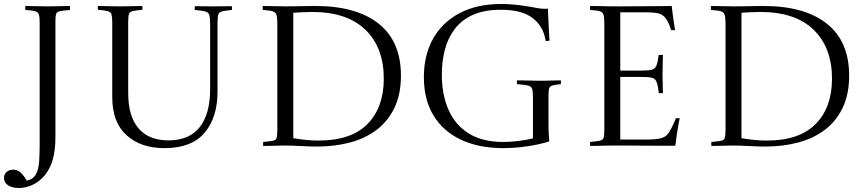

<svg xmlns="http://www.w3.org/2000/svg" viewBox="-39 -731 4334 963"><path d="M55 212Q22 212 1.5 198.5Q-19 185 -19 162Q-19 142 -5.5 131Q8 120 27 120Q50 120 67 137Q84 154 95 175Q128 168 141.5 142.5Q155 117 157.5 77Q160 37 160 -11V-614Q160 -644 156.5 -657Q153 -670 138 -674.5Q123 -679 88 -681Q87 -691 88 -701Q109 -701 143.5 -700Q178 -699 200 -699Q223 -699 256 -700Q289 -701 312 -701V-681Q277 -678 261.5 -675Q246 -672 242.5 -661Q239 -650 239 -623V-46Q239 21 226 68Q213 115 185 149Q159 180 124.5 196Q90 212 55 212Z M452 -701Q474 -701 508 -700Q542 -699 563 -699Q584 -699 618.5 -700Q653 -701 675 -701Q676 -692 675 -682Q642 -679 627 -675.5Q612 -672 608 -661Q604 -650 604 -624V-265Q604 -148 655.5 -87.5Q707 -27 806 -27Q910 -27 962.5 -93Q1015 -159 1015 -286V-607Q1015 -641 1011 -655Q1007 -669 991 -673.5Q975 -678 938 -681Q937 -691 938 -700Q958 -700 986.5 -699.5Q1015 -699 1032 -699Q1050 -699 1077 -699.5Q1104 -700 1124 -700Q1125 -691 1124 -681Q1090 -678 1075 -674Q1060 -670 1056 -658Q1052 -646 1052 -616V-271Q1052 -142 987 -65Q922 12 786 12Q667 12 595.5 -53Q524 -118 524 -243V-615Q524 -645 520.5 -658Q517 -671 502 -675Q487 -679 452 -682Q451 -691 452 -701Z M1398 -699Q1417 -699 1443.5 -699.5Q1470 -700 1497 -700.5Q1524 -701 1542 -701Q1749 -701 1860.5 -612Q1972 -523 1972 -352Q1972 -259 1940 -191.5Q1908 -124 1851 -80.5Q1794 -37 1717.5 -16.5Q1641 4 1552 4Q1514 4 1469.5 1.5Q1425 -1 1395 -1Q1382 -1 1360.5 -0.5Q1339 0 1317.5 0.5Q1296 1 1281 1Q1280 -9 1281 -19Q1315 -22 1330 -25Q1345 -28 1348.5 -39.5Q1352 -51 1352 -77V-614Q1352 -644 1347.5 -657Q1343 -670 1328 -674.5Q1313 -679 1279 -681Q1278 -691 1279 -701Q1304 -701 1337 -700Q1370 -699 1398 -699ZM1432 -667V-38Q1464 -32 1496.5 -29Q1529 -26 1559 -26Q1722 -26 1804 -109Q1886 -192 1886 -337Q1886 -492 1794 -581.5Q1702 -671 1526 -671Q1499 -671 1471.5 -669.5Q1444 -668 1432 -667Z M2474 -682Q2389 -682 2332 -656Q2275 -630 2241 -584.5Q2207 -539 2192 -480.5Q2177 -422 2177 -358Q2177 -257 2210.5 -180.5Q2244 -104 2312.5 -61.5Q2381 -19 2484 -19Q2517 -19 2557 -23.5Q2597 -28 2634 -37V-242Q2634 -272 2630 -285Q2626 -298 2609 -302Q2592 -306 2554 -309Q2553 -319 2554 -328Q2569 -328 2591 -327.5Q2613 -327 2635 -326.5Q2657 -326 2672 -326Q2687 -326 2707.5 -326.5Q2728 -327 2746.5 -327.5Q2765 -328 2774 -328Q2775 -319 2774 -309Q2744 -306 2731 -302Q2718 -298 2715 -287Q2712 -276 2712 -250V-115Q2712 -81 2713.5 -56.5Q2715 -32 2716 -22Q2667 -6 2604 3Q2541 12 2485 12Q2364 12 2274.5 -29.5Q2185 -71 2136 -150.5Q2087 -230 2087 -344Q2087 -455 2133.5 -537.5Q2180 -620 2267 -665.5Q2354 -711 2475 -711Q2509 -711 2544.5 -707.5Q2580 -704 2626 -696Q2643 -693 2659 -690Q2675 -687 2693 -687Q2696 -687 2699.5 -687Q2703 -687 2709 -688Q2710 -656 2712.5 -610Q2715 -564 2717 -527Q2711 -526 2707 -525.5Q2703 -525 2698 -525Q2687 -599 2632.5 -640.5Q2578 -682 2474 -682Z M2921 1Q2920 -9 2921 -19Q2955 -22 2970 -25.5Q2985 -29 2988.5 -40Q2992 -51 2992 -77V-614Q2992 -644 2988 -657Q2984 -670 2969.5 -674.5Q2955 -679 2921 -681Q2920 -691 2921 -701Q2946 -701 2963.5 -700.5Q2981 -700 3004.5 -699.5Q3028 -699 3069 -699Q3112 -699 3156 -699.5Q3200 -700 3238 -700Q3276 -700 3301 -700.5Q3326 -701 3330 -701Q3336 -644 3347 -580Q3336 -579 3327 -580Q3319 -607 3310 -623.5Q3301 -640 3291 -649Q3278 -661 3258.5 -665Q3239 -669 3210 -669H3072V-377H3177Q3212 -377 3229 -381Q3246 -385 3253 -401.5Q3260 -418 3265 -455Q3276 -456 3286 -455Q3286 -448 3285 -420.5Q3284 -393 3284 -359Q3284 -328 3285 -300.5Q3286 -273 3286 -264Q3277 -263 3265 -264Q3261 -304 3254 -320.5Q3247 -337 3231 -341Q3215 -345 3183 -345H3072V-31H3205Q3241 -31 3266.5 -35.5Q3292 -40 3306 -54Q3316 -64 3327.5 -86Q3339 -108 3351 -138Q3360 -139 3370 -138Q3362 -98 3356.5 -61Q3351 -24 3348 0Q3315 0 3272 0Q3229 0 3185 -0.5Q3141 -1 3105 -1Q3069 -1 3050 -1Q3016 -1 2994.5 -0.5Q2973 0 2957 0.5Q2941 1 2921 1Z M3646 -699Q3665 -699 3691.5 -699.5Q3718 -700 3745 -700.5Q3772 -701 3790 -701Q3997 -701 4108.5 -612Q4220 -523 4220 -352Q4220 -259 4188 -191.5Q4156 -124 4099 -80.5Q4042 -37 3965.5 -16.5Q3889 4 3800 4Q3762 4 3717.5 1.5Q3673 -1 3643 -1Q3630 -1 3608.5 -0.5Q3587 0 3565.5 0.5Q3544 1 3529 1Q3528 -9 3529 -19Q3563 -22 3578 -25Q3593 -28 3596.5 -39.5Q3600 -51 3600 -77V-614Q3600 -644 3595.5 -657Q3591 -670 3576 -674.5Q3561 -679 3527 -681Q3526 -691 3527 -701Q3552 -701 3585 -700Q3618 -699 3646 -699ZM3680 -667V-38Q3712 -32 3744.5 -29Q3777 -26 3807 -26Q3970 -26 4052 -109Q4134 -192 4134 -337Q4134 -492 4042 -581.5Q3950 -671 3774 -671Q3747 -671 3719.5 -669.5Q3692 -668 3680 -667Z"/></svg>

Font: Castoro Titling
Style: Regular
Weight: 400
Version: Version 2.04